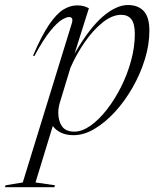

<svg xmlns="http://www.w3.org/2000/svg" viewBox="-108 -542 638 784"><path d="M116.5 214.5 114 222.5H-88L-85 214.5L-15 203L185 -446Q193.5 -472.5 173.5 -472.5Q163.5 -472.5 144.2 -461Q125 -449.5 97 -415.2Q69 -381 32 -312.5L27 -315Q62 -397 92.5 -441.5Q123 -486 150.8 -503Q178.5 -520 206.5 -520Q222 -520 233 -517Q244 -514 255 -508.5L196.5 -323Q257 -427.5 312 -474.5Q367 -521.5 414.5 -521.5Q455.5 -521.5 478.8 -497Q502 -472.5 502 -416.5Q502 -359.5 483.5 -299.8Q465 -240 433.5 -184.8Q402 -129.5 361.8 -85.5Q321.5 -41.5 278 -15.8Q234.5 10 192.5 10Q162.5 10 141.2 -0.2Q120 -10.5 107.5 -27.5L37 203ZM137 -125Q130 -103 130 -82Q130 -48 145.2 -26.2Q160.5 -4.5 195.5 -4.5Q227 -4.5 261.2 -28.5Q295.5 -52.5 327.8 -93.8Q360 -135 386 -186.5Q412 -238 427.2 -294Q442.5 -350 442.5 -403Q442.5 -445.5 428.2 -463.5Q414 -481.5 387 -481.5Q350 -481.5 311 -450.2Q272 -419 237.8 -369.5Q203.5 -320 179.5 -265Z"/></svg>

Font: Newsreader Display Light
Style: Italic
Weight: 300
Italic angle: -17°
Designer: Hugues Gentile
Foundry: Production Type
Version: Version 1.001